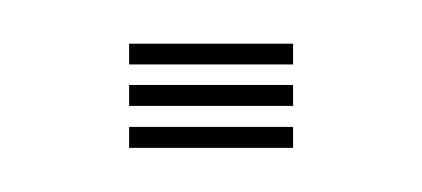

<svg xmlns="http://www.w3.org/2000/svg" viewBox="-20 -67 191 87"><path d="M38.5 0V-9.5H112.8V0ZM38.5 -37.8V-47.2H112.8V-37.8ZM38.5 -19V-28.5H112.8V-19Z"/></svg>

Font: Big Shoulders Inline Text Thin ExtraLight
Style: Regular
Weight: 250
Version: Version 2.002